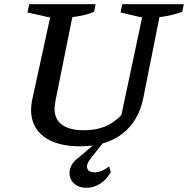

<svg xmlns="http://www.w3.org/2000/svg" viewBox="-20 -681 889 908"><path d="M359 11Q249 11 188 -34.5Q127 -80 127 -161Q127 -171 128 -182Q129 -193 132 -208L217 -598L110 -622L118 -661H432L425 -625Q404 -616 379 -610Q354 -604 322 -600L242 -203Q241 -191 239.5 -182.5Q238 -174 238 -167Q238 -117 273.5 -91Q309 -65 377 -65Q433 -65 476 -82.5Q519 -100 554 -137L652 -598L550 -622L558 -661H849L842 -625Q819 -617 793 -610.5Q767 -604 734 -600L658 -219Q636 -108 558.5 -48.5Q481 11 359 11ZM390 207Q357 207 337 192.5Q317 178 311 155.5Q305 133 314.5 108.5Q324 84 351 65L453 -22H480L410 67Q387 95 392.5 114.5Q398 134 428 134Q445 134 462.5 126.5Q480 119 496 106L504 133Q484 168 454 187.5Q424 207 390 207Z"/></svg>

Font: Piazzolla Thin SemiBold
Style: Italic
Weight: 600
Italic angle: -11.3°
Version: Version 2.005